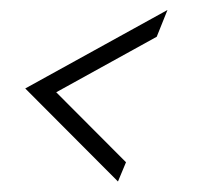

<svg xmlns="http://www.w3.org/2000/svg" viewBox="-20 -458 431 375"><path d="M29.3 -285.2 307.1 -438.5 286.1 -386.2 89.8 -277.8 226.1 -141.1 210.4 -103.5Z"/></svg>

Font: Dynalight
Style: Regular
Weight: 400
Version: Version 1.000